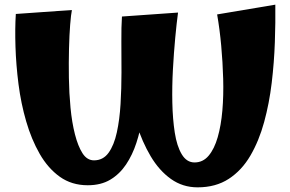

<svg xmlns="http://www.w3.org/2000/svg" viewBox="-20 -788 1248 825"><path d="M829 17Q765 17 714.5 -19Q664 -55 627.5 -116.5Q591 -178 566.5 -255Q542 -332 527.5 -414.5Q513 -497 507.5 -575.5Q502 -654 504 -717L745 -734Q739 -690 733 -626Q727 -562 723 -489.5Q719 -417 720.5 -346.5Q722 -276 731 -218Q740 -160 761 -125Q782 -90 816 -90Q852 -90 876.5 -119Q901 -148 915.5 -198.5Q930 -249 935.5 -313.5Q941 -378 939 -449.5Q937 -521 930.5 -592Q924 -663 913 -726L1163 -768Q1164 -693 1161 -606.5Q1158 -520 1147.5 -432Q1137 -344 1115 -263.5Q1093 -183 1056 -119.5Q1019 -56 963 -19.5Q907 17 829 17ZM357 8Q288 8 237 -28.5Q186 -65 150.5 -127Q115 -189 92.5 -266.5Q70 -344 59.5 -426.5Q49 -509 46.5 -587.5Q44 -666 48 -728L289 -745Q285 -726 281.5 -682Q278 -638 276.5 -578.5Q275 -519 276 -453.5Q277 -388 283 -325Q289 -262 302 -211Q315 -160 334.5 -129.5Q354 -99 384 -99Q423 -99 446.5 -131.5Q470 -164 482 -219Q494 -274 498 -341Q502 -408 502 -477.5Q502 -547 501.5 -609.5Q501 -672 504 -717L608 -504Q607 -455 604 -398Q601 -341 592 -283.5Q583 -226 566 -174Q549 -122 521.5 -81Q494 -40 454 -16Q414 8 357 8Z"/></svg>

Font: Marhey Light SemiBold
Style: Regular
Weight: 600
Version: Version 1.000